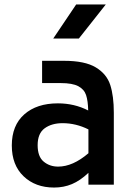

<svg xmlns="http://www.w3.org/2000/svg" viewBox="-20 -829 596 862"><path d="M33 0ZM491 -323V0H377V-53Q340 -18 303 -2.5Q266 13 223 13Q139 13 86 -37.5Q33 -88 33 -176Q33 -266 89 -315.5Q145 -365 240 -365Q314 -365 376 -333Q375 -376 366.5 -402Q358 -428 331.5 -442Q305 -456 253 -456H169V-556H268Q361 -556 410 -526.5Q459 -497 475 -447.5Q491 -398 491 -323ZM377 -141V-248Q321 -276 261 -276Q212 -276 180.5 -253Q149 -230 149 -177Q149 -126 176 -103.5Q203 -81 241 -81Q307 -81 377 -141ZM322 -809H455L334 -656H219Z"/></svg>

Font: Biryani SemiBold
Style: Regular
Weight: 600
Designer: Dan Reynolds and Mathieu Réguer
Foundry: Dan Reynolds and Mathieu Réguer
Version: Version 1.004; ttfautohint (v1.1) -l 5 -r 5 -G 72 -x 0 -D la